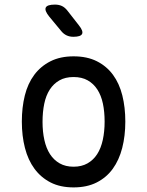

<svg xmlns="http://www.w3.org/2000/svg" viewBox="-20 -805 640 835"><path d="M300 10Q242 10 200 -11.5Q158 -33 130 -71Q102 -109 88.5 -161.5Q75 -214 75 -276Q75 -338 88 -390Q101 -442 129 -479.5Q157 -517 199.5 -538.5Q242 -560 300 -560Q359 -560 401.5 -538.5Q444 -517 471.5 -479.5Q499 -442 512 -390Q525 -338 525 -276Q525 -214 511.5 -161.5Q498 -109 470.5 -71Q443 -33 400.5 -11.5Q358 10 300 10ZM300 -80Q335 -80 360.5 -94.5Q386 -109 402.5 -134.5Q419 -160 427 -196.5Q435 -233 435 -276Q435 -319 427.5 -354.5Q420 -390 403.5 -415.5Q387 -441 361.5 -455.5Q336 -470 300 -470Q264 -470 238.5 -455.5Q213 -441 196.5 -415.5Q180 -390 172.5 -354Q165 -318 165 -275Q165 -232 173 -196Q181 -160 197.5 -134.5Q214 -109 239.5 -94.5Q265 -80 300 -80ZM247 -669 194 -733Q173 -759 179 -772Q185 -785 219 -785Q236 -785 249 -779Q262 -773 273 -759L323 -695Q343 -670 337 -657.5Q331 -645 299 -645Q283 -645 270 -651Q257 -657 247 -669Z"/></svg>

Font: Maple Mono NF CN
Style: Regular
Weight: 400
Monospace: yes
Designer: subframe7536
Version: Version 7.000